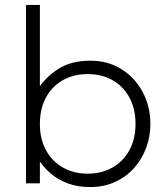

<svg xmlns="http://www.w3.org/2000/svg" viewBox="-20 -740 667 775"><path d="M344 15Q293 15 253 0Q213 -15 183 -41.2Q153 -67.5 132 -101L141 -113V0H85V-720H141V-367L132 -379Q163.5 -428.5 215.5 -461.8Q267.5 -495 344 -495Q416.5 -495 471.2 -460.2Q526 -425.5 556.5 -367.5Q587 -309.5 587 -240Q587 -188 569.5 -141.8Q552 -95.5 519.8 -60.2Q487.5 -25 443 -5Q398.5 15 344 15ZM334 -39Q390.5 -39 434 -63.8Q477.5 -88.5 502.2 -133.5Q527 -178.5 527 -240Q527 -301.5 502.2 -346.8Q477.5 -392 434 -416.5Q390.5 -441 334 -441Q277.5 -441 234 -416.5Q190.5 -392 165.8 -346.8Q141 -301.5 141 -240Q141 -178.5 165.8 -133.5Q190.5 -88.5 234 -63.8Q277.5 -39 334 -39Z"/></svg>

Font: Geologica Roman Thin
Style: Regular
Weight: 250
Designer: Sindre Bremnes, Frode Helland
Foundry: Monokrom Skriftforlag AS
Version: Version 1.010;gftools[0.9.28]